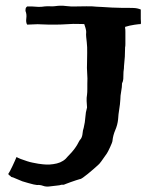

<svg xmlns="http://www.w3.org/2000/svg" viewBox="-20 -620 534 686"><path d="M200 40Q198 41 192 42Q186 43 179.5 43.5Q173 44 166.5 45Q160 46 158 46Q145 48 134 44Q123 40 112 41Q109 41 100 39Q91 37 81 34Q71 31 64 29Q57 27 58 27Q40 20 34 17Q28 14 20 12Q16 7 13 6Q10 5 10 0Q12 -2 16 -9.5Q20 -17 24.5 -26.5Q29 -36 33 -45Q37 -54 39 -59Q44 -56 54 -52Q64 -48 77 -44Q86 -41 96 -39Q106 -37 117 -35L133 -33Q158 -30 183 -36Q208 -42 223 -62Q237 -76 244.5 -86Q252 -96 256 -103Q260 -110 262.5 -115Q265 -120 269 -124Q274 -132 275 -143.5Q276 -155 279 -163Q284 -184 285 -201.5Q286 -219 291 -236Q290 -247 289.5 -259Q289 -271 291 -282Q292 -290 292 -301.5Q292 -313 292 -320Q293 -340 291.5 -358.5Q290 -377 291 -397Q291 -410 291.5 -431Q292 -452 290 -469Q289 -479 288 -487.5Q287 -496 288 -506Q288 -511 285.5 -520Q283 -529 281 -534Q270 -534 255.5 -534.5Q241 -535 229 -534Q211 -533 199.5 -532.5Q188 -532 178 -532Q168 -532 156.5 -532Q145 -532 127 -533Q115 -534 102 -533Q89 -532 77 -532Q72 -540 74 -554.5Q76 -569 71 -581Q71 -585 71.5 -589Q72 -593 77 -597H93Q104 -596 116 -595.5Q128 -595 139 -597Q147 -598 158.5 -597.5Q170 -597 177 -598Q197 -601 215.5 -598.5Q234 -596 254 -597Q267 -597 288 -597.5Q309 -598 326 -596Q331 -596 346.5 -595Q362 -594 379.5 -593Q397 -592 412.5 -592Q428 -592 433 -592Q444 -592 457.5 -591.5Q471 -591 483 -586V-552Q483 -548 483.5 -543.5Q484 -539 483 -534Q477 -534 460 -531.5Q443 -529 427 -524V-519Q428 -517 428 -506.5Q428 -496 428 -484.5Q428 -473 428 -463Q428 -453 427 -452Q427 -434 426 -417.5Q425 -401 423 -383Q423 -375 422 -369.5Q421 -364 421 -356Q421 -346 420.5 -338Q420 -330 416 -322Q416 -309 413 -293.5Q410 -278 410 -265Q409 -247 406 -229.5Q403 -212 402 -194Q400 -174 392 -155.5Q384 -137 382 -118Q382 -115 379.5 -108.5Q377 -102 373.5 -94.5Q370 -87 367 -81Q364 -75 362 -72L350 -55Q348 -52 341.5 -43Q335 -34 330 -30Q322 -23 312.5 -14.5Q303 -6 293.5 1.5Q284 9 276.5 14.5Q269 20 265 20Q261 21 252 24Q243 27 233 30.5Q223 34 215.5 37Q208 40 208 40Z"/></svg>

Font: Kirang Haerang
Style: Regular
Weight: 400
Version: Version 1.00